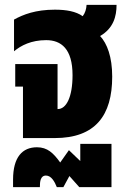

<svg xmlns="http://www.w3.org/2000/svg" viewBox="-20 -571 514 794"><path d="M75 0H206C374 0 444 -93 444 -254C444 -336 423 -391 394 -422C449 -454 462 -503 462 -551H338C337 -533 332 -517 322 -504C294 -524 254 -531 207 -531C127 -531 76 -511 38 -490V-359C67 -383 109 -405 171 -405C233 -405 280 -369 280 -260C280 -169 254 -120 219 -120H218V-306H43V-213H75ZM34 203H145V200C145 181 147 155 170 155C192 155 206 180 215 203H242L267 157L308 203H441V24H312V95L265 50L229 101C201 62 176 38 133 38C73 38 34 78 34 172Z"/></svg>

Font: Noto Sans Thai UI ExtCond Blk
Style: Regular
Weight: 900
Width: 2
Designer: Monotype Design Team
Foundry: Monotype Imaging Inc.
Version: Version 2.000